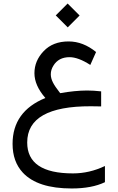

<svg xmlns="http://www.w3.org/2000/svg" viewBox="-20 -755 668 1089"><path d="M51.3 61Q51.3 -123 237.3 -199.2Q175.3 -270.5 175.3 -339.8Q175.3 -410.2 227.5 -464.8Q279.8 -520 369.1 -520Q451.2 -520 524.9 -460L492.2 -386.7Q423.8 -430.7 374.5 -430.7Q312 -430.7 282.7 -382.3Q268.1 -358.9 268.1 -333.5Q268.1 -311.5 279.8 -288.1Q290.5 -266.1 321.3 -226.6Q403.8 -241.2 473.1 -241.7Q510.3 -241.7 553.7 -236.8V-151.4Q523.9 -152.3 495.6 -152.3Q134.3 -153.3 134.3 53.2Q134.3 228.5 393.6 228.5Q487.3 228.5 575.2 186.5V278.3Q501 314 386.7 314Q192.9 314 109.4 224.1Q51.3 161.6 51.3 61ZM296.2 -667.6 363.6 -735 431.5 -667.1 364.2 -599.7Z"/></svg>

Font: Dirooz
Style: Regular
Weight: 400
Foundry: DejaVu fonts team - Redesigned by Saber Rastikerdar
Version: Version 0.2.1